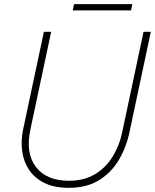

<svg xmlns="http://www.w3.org/2000/svg" viewBox="-20 -893 745 923"><path d="M330 -843 336 -873H616L610 -843ZM310 10Q241 10 193.5 -13.5Q146 -37 119.5 -77Q93 -117 86.5 -167Q80 -217 91 -270L191 -740H226L126 -270Q102 -156 153 -90Q204 -24 311 -24Q383 -24 435 -54.5Q487 -85 520.5 -138.5Q554 -192 568 -260L670 -740H705L603 -260Q588 -187 552 -125.5Q516 -64 456.5 -27Q397 10 310 10Z"/></svg>

Font: Be Vietnam Pro Thin
Style: Italic
Weight: 100
Italic angle: -12°
Designer: Lam Bao, Tony Le, Vietanh Nguyen
Foundry: Yellow Type Foundry
Version: Version 1.002; ttfautohint (v1.8.3)